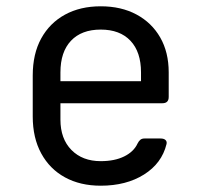

<svg xmlns="http://www.w3.org/2000/svg" viewBox="-20 -580 640 610"><path d="M300 10Q235 10 186.5 -16.5Q138 -43 111 -92.5Q84 -142 84 -210V-340Q84 -409 111 -458Q138 -507 186.5 -533.5Q235 -560 300 -560Q365 -560 413.5 -534Q462 -508 489 -461Q516 -414 516 -350V-272Q516 -252 496 -252H172V-200Q172 -139 207 -103.5Q242 -68 300 -68Q344 -68 374.5 -83Q405 -98 417 -124Q421 -132 426 -136Q431 -140 439 -140H490Q501 -140 506 -135Q511 -130 509 -122Q494 -61 437.5 -25.5Q381 10 300 10ZM428 -313V-350Q428 -415 394.5 -450.5Q361 -486 300 -486Q239 -486 205.5 -450.5Q172 -415 172 -350V-322H435Z"/></svg>

Font: Pitagon Sans Mono
Style: Regular
Weight: 400
Monospace: yes
Designer: Travis Tran
Foundry: Pitagon
Version: Version 1.001;gftools[0.9.26]